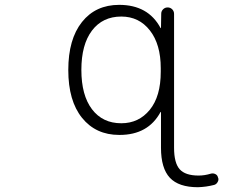

<svg xmlns="http://www.w3.org/2000/svg" viewBox="-20 -576 1040 803"><path d="M487.3 -60.5Q560.5 -60.5 606.4 -116.7Q652.3 -172.9 652.3 -275.4V-291Q652.3 -390.6 606.9 -448.7Q561.5 -506.8 487.3 -506.8Q409.2 -506.8 364.7 -448.2Q320.3 -389.6 320.3 -283.7Q320.3 -177.7 364.7 -119.1Q409.2 -60.5 487.3 -60.5ZM653.3 -107.4Q653.3 -107.4 652.3 -107.9Q651.4 -108.4 651.4 -107.4Q599.6 -11.7 480.5 -11.7Q479.5 -11.7 478.5 -11.7Q380.9 -11.7 323.2 -83Q265.6 -154.3 265.6 -283.2Q265.6 -412.1 322.8 -483.9Q379.9 -555.7 478.5 -555.7Q599.6 -555.7 651.4 -459Q651.4 -458 652.3 -458.5Q653.3 -459 653.3 -459L654.3 -518.6Q654.3 -529.3 662.1 -537.1Q669.9 -544.9 681.2 -544.9Q692.4 -544.9 700.2 -537.1Q708 -529.3 708 -517.6V42Q708 105.5 731.4 131.8Q754.9 158.2 810.5 158.2Q835.9 158.2 861.3 150.4Q871.1 147.5 880.4 151.9Q889.6 156.2 891.6 166Q893.6 169.9 893.6 173.8Q893.6 179.7 890.6 184.6Q885.7 194.3 876 197.3Q841.8 206.1 807.6 207Q727.5 207 690.4 167.5Q653.3 127.9 653.3 42Z"/></svg>

Font: Gen Jyuu Gothic L Monospace Light
Style: Regular
Weight: 300
Designer: [Source Han Sans]
Ryoko NISHIZUKA  (kana & ideographs); Paul D. Hunt (Latin, Greek & Cyrillic); Wenlong ZHANG  (bopomofo
Version: Version 1.002.20150607